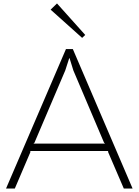

<svg xmlns="http://www.w3.org/2000/svg" viewBox="-20 -1095 805 1115"><path d="M475 -892 457 -875 274 -1039 311 -1075ZM750 0H699L607 -214L609 -218H155L157 -213L66 0H15L363 -810H403ZM590 -261 584 -267 406 -686 384 -757H382L359 -686L180 -266L174 -261Z"/></svg>

Font: TypoPRO Sinkin Sans
Style: 200 X Light
Weight: 200
Designer: Keith Bates
Foundry: K-Type
Version: Sinkin Sans (version 1.0)  by Keith Bates   •   © 2014   www